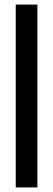

<svg xmlns="http://www.w3.org/2000/svg" viewBox="-20 -680 233 842"><path d="M49 142V-660H144V142Z"/></svg>

Font: Bricolage Grotesque 48pt Medium
Style: Regular
Weight: 500
Designer: Mathieu Triay
Foundry: Atelier Triay
Version: Version 1.000; ttfautohint (v1.8.4.7-5d5b);gftools[0.9.32]